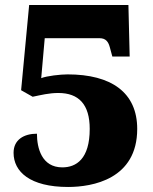

<svg xmlns="http://www.w3.org/2000/svg" viewBox="-20 -734 609 764"><path d="M251 10C348 10 526 -21 526 -221C526 -366 423 -438 249 -438C221 -438 166 -432 144 -423L158 -582H376C401 -582 411 -568 417 -546L427 -509H496L491 -714H96L64 -375L110 -349C144 -356 175 -364 212 -364C294 -364 337 -318 337 -221C337 -101 283 -68 228 -68C146 -68 127 -145 127 -202C75 -202 34 -178 34 -126C34 -51 99 10 251 10Z"/></svg>

Font: Noto Serif Thai Black
Style: Regular
Weight: 900
Designer: Monotype Design Team
Foundry: Monotype Imaging Inc.
Version: Version 2.002